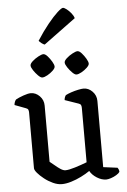

<svg xmlns="http://www.w3.org/2000/svg" viewBox="-62 -988 685 1037"><g transform="rotate(-5 280.5 -470.0)"><path d="M231 4Q208 4 183 -7.5Q158 -19 136.5 -36Q115 -53 101.5 -69Q88 -85 88 -95V-397Q88 -405 85.5 -411.5Q83 -418 74 -421L13 -444Q14 -455 17.5 -462.5Q21 -470 24 -473Q40 -482 65.5 -491Q91 -500 106 -500Q133 -500 154 -478.5Q175 -457 175 -427V-122Q187 -113 201.5 -100.5Q216 -88 230.5 -78.5Q245 -69 257 -69Q275 -69 309 -79.5Q343 -90 374 -102V-397Q374 -405 371.5 -411.5Q369 -418 360 -421L285 -447Q286 -458 289 -464.5Q292 -471 294 -473Q305 -479 324 -485.5Q343 -492 362.5 -496Q382 -500 392 -500Q419 -500 440 -478.5Q461 -457 461 -427V-68L538 -58Q540 -56 543 -49.5Q546 -43 546 -35Q541 -27 527 -18.5Q513 -10 497.5 -5Q482 0 472 0Q447 0 421.5 -16Q396 -32 384 -54Q364 -40 337 -26.5Q310 -13 282 -4.5Q254 4 231 4ZM361 -579Q352 -579 338.5 -592.5Q325 -606 314 -622.5Q303 -639 303 -649Q303 -659 317.5 -672Q332 -685 350 -694.5Q368 -704 377 -704Q387 -704 399.5 -690Q412 -676 422 -659Q432 -642 432 -632Q432 -623 419 -610.5Q406 -598 389 -588.5Q372 -579 361 -579ZM176 -579Q167 -579 153.5 -592.5Q140 -606 129 -622.5Q118 -639 118 -649Q118 -659 132.5 -672Q147 -685 165 -694.5Q183 -704 192 -704Q202 -704 214.5 -690Q227 -676 237 -659Q247 -642 247 -632Q247 -623 234 -610.5Q221 -598 204 -588.5Q187 -579 176 -579ZM204 -755Q195 -758 186.5 -765Q178 -772 173 -778Q205 -828 235.5 -865.5Q266 -903 288.5 -923.5Q311 -944 319 -944Q326 -944 338.5 -934.5Q351 -925 362.5 -911Q374 -897 378 -883Z"/></g></svg>

Font: Texturina 72pt Medium
Style: Regular
Weight: 500
Designer: Guillermo Torres Carreño
Foundry: Omnibus-Type
Version: Version 1.002; ttfautohint (v1.8.3)